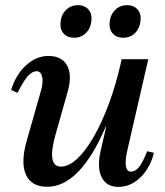

<svg xmlns="http://www.w3.org/2000/svg" viewBox="-20 -714 642 747"><path d="M163.6 12.7Q101.8 12.7 80.8 -34.6Q59.8 -81.9 84 -166.6L138 -356.1Q148.8 -392.3 144.1 -414.6Q139.5 -436.9 123 -436.9Q105.1 -436.9 88 -417.7Q70.8 -398.5 48.3 -352.8L23.3 -363.8Q41.9 -424.4 81.8 -460.4Q121.7 -496.3 168 -496.3Q220.9 -496.3 241.1 -459.2Q261.3 -422.2 243.7 -358.5L197.1 -194.3Q178.6 -129.3 183.7 -97.6Q188.7 -65.8 216.6 -65.8Q247.2 -65.8 279.8 -95.9Q312.4 -125.9 344.1 -180.8Q375.8 -235.8 403.2 -309.3Q430.7 -382.8 450 -468.8H497.6L441.1 -221.1H391.3Q291 12.7 163.6 12.7ZM440.9 13.1Q393.6 13.1 375.2 -24.9Q356.9 -62.8 371.4 -126.5L453.4 -483.6H556.9L475 -127.2Q466.2 -87.7 469.9 -67Q473.7 -46.3 489.1 -46.3Q507 -46.3 521.7 -65.1Q536.4 -83.9 552.4 -125.5L579 -119.5Q563.7 -59.8 525.9 -23.4Q488.1 13.1 440.9 13.1ZM458.7 -567.2Q435.3 -567.2 420.8 -581.2Q406.3 -595.1 406.3 -617.7Q406.3 -651.8 425.5 -672.8Q444.8 -693.9 474.7 -693.9Q498.2 -693.9 512.7 -679.9Q527.2 -666 527.2 -643.4Q527.2 -610.1 508.3 -588.7Q489.5 -567.2 458.7 -567.2ZM267.6 -567.2Q244.2 -567.2 229.7 -581.2Q215.2 -595.1 215.2 -617.7Q215.2 -651.8 234.4 -672.8Q253.7 -693.9 283.6 -693.9Q307.1 -693.9 321.6 -679.9Q336.1 -666 336.1 -643.4Q336.1 -610.1 317.2 -588.7Q298.4 -567.2 267.6 -567.2Z"/></svg>

Font: Platypi Light
Style: Italic
Weight: 300
Italic angle: -13°
Designer: David Sargent
Foundry: Bolt Cutter Type
Version: Version 1.200